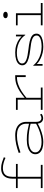

<svg xmlns="http://www.w3.org/2000/svg" viewBox="1285 -2058 786 3396"><g transform="rotate(-90 1678.0 -360.0)"><path d="M216 0V-529Q216 -598 237.5 -643Q259 -688 300 -710.5Q341 -733 401 -733Q454 -733 504 -717.5Q554 -702 595 -685L583 -656Q543 -676 494.5 -689Q446 -702 400 -702Q353 -702 319 -685Q285 -668 267 -631Q249 -594 249 -533V0ZM50 0V-31H460V0ZM50 -440V-471H477V-440Z M1283 10Q1254 10 1232.5 -4.5Q1211 -19 1199.5 -45.5Q1188 -72 1188 -110V-284Q1188 -340 1164 -377.5Q1140 -415 1094 -434Q1048 -453 981 -453Q900 -453 827 -435Q754 -417 680 -391L671 -422Q748 -450 825.5 -467Q903 -484 981 -484Q1056 -484 1109.5 -461.5Q1163 -439 1192 -394.5Q1221 -350 1221 -284V-110Q1221 -65 1239.5 -43Q1258 -21 1285 -21Q1305 -21 1320.5 -27.5Q1336 -34 1350 -44L1363 -17Q1348 -6 1327.5 2Q1307 10 1283 10ZM864 13Q800 13 751 -3.5Q702 -20 675 -52Q648 -84 648 -128Q648 -175 680 -209Q712 -243 769.5 -261Q827 -279 904 -279Q992 -279 1065 -266Q1138 -253 1206 -236V-207Q1136 -226 1060.5 -237Q985 -248 904 -248Q839 -249 789 -235Q739 -221 710 -194.5Q681 -168 681 -129Q681 -94 704 -69Q727 -44 768.5 -31Q810 -18 864 -18Q919 -18 976.5 -31Q1034 -44 1092 -68Q1150 -92 1206 -125V-94Q1152 -62 1093.5 -38Q1035 -14 976.5 -0.5Q918 13 864 13Z M1636 -277V-308Q1697 -361 1756.5 -400.5Q1816 -440 1880.5 -462Q1945 -484 2018 -484H2046V-298H2013V-453Q1947 -453 1885 -431.5Q1823 -410 1761.5 -371Q1700 -332 1636 -277ZM1433 0V-31H1828V0ZM1613 0V-471H1646V0ZM1433 -440V-471H1646V-440Z M2547 13Q2494 13 2443 1Q2392 -11 2348 -31.5Q2304 -52 2271.5 -77.5Q2239 -103 2222 -131L2244 -115V0H2213V-163L2220 -165Q2256 -118 2308.5 -85Q2361 -52 2423.5 -34.5Q2486 -17 2551 -17Q2602 -17 2647 -25.5Q2692 -34 2720 -54Q2748 -74 2748 -106Q2748 -133 2732 -151.5Q2716 -170 2684.5 -182.5Q2653 -195 2605.5 -203.5Q2558 -212 2496 -218Q2410 -228 2348.5 -245Q2287 -262 2254 -289.5Q2221 -317 2221 -358Q2221 -396 2246 -424Q2271 -452 2321.5 -468Q2372 -484 2447 -484Q2518 -484 2579 -464.5Q2640 -445 2685 -412.5Q2730 -380 2753 -341L2732 -357V-471H2763V-307L2755 -306Q2721 -356 2672.5 -389Q2624 -422 2566 -438.5Q2508 -455 2444 -455Q2386 -455 2343 -444Q2300 -433 2276.5 -412Q2253 -391 2253 -361Q2253 -337 2268.5 -319.5Q2284 -302 2315 -289Q2346 -276 2391.5 -267Q2437 -258 2496 -251Q2585 -242 2648.5 -226.5Q2712 -211 2746.5 -183.5Q2781 -156 2781 -107Q2781 -66 2750.5 -39Q2720 -12 2667.5 0.5Q2615 13 2547 13Z M3108 0V-471H3141V0ZM2928 0V-31H3323V0ZM2928 -441V-471H3141V-441ZM3110 -616Q3084 -616 3069 -627Q3054 -638 3054 -654Q3054 -672 3069 -684Q3084 -696 3110 -696Q3138 -696 3153 -684Q3168 -672 3168 -655Q3168 -638 3153 -627Q3138 -616 3110 -616Z"/></g></svg>

Font: BioRhyme SemiExpanded ExtraLight
Style: Regular
Weight: 250
Width: 6
Designer: Aoife Mooney
Foundry: Aoife Mooney Type
Version: Version 1.600;gftools[0.9.33]